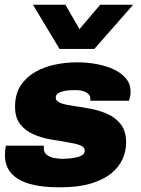

<svg xmlns="http://www.w3.org/2000/svg" viewBox="-20 -786 599 816"><path d="M228 10Q157 10 106 -4.5Q55 -19 28 -49.5Q1 -80 1 -127Q1 -137 2 -147.5Q3 -158 5 -167H167Q166 -163 166 -161Q166 -159 166 -156Q166 -138 179 -128Q192 -118 210.5 -114.5Q229 -111 245 -111Q252 -111 267.5 -112Q283 -113 299.5 -116Q316 -119 328 -126Q340 -133 340 -145Q340 -162 318.5 -169.5Q297 -177 263.5 -182Q230 -187 192 -194Q154 -201 120.5 -216Q87 -231 65.5 -258.5Q44 -286 44 -332Q44 -386 67.5 -422Q91 -458 129.5 -480Q168 -502 214 -511.5Q260 -521 305 -521H313Q352 -521 391.5 -513.5Q431 -506 463.5 -491Q496 -476 515.5 -452.5Q535 -429 535 -397Q535 -384 533 -375Q531 -366 528 -358H363Q364 -360 364 -363Q364 -366 364 -367Q364 -378 356 -386Q348 -394 334 -398.5Q320 -403 300 -403Q293 -403 279.5 -402.5Q266 -402 251.5 -399Q237 -396 227 -389.5Q217 -383 217 -371Q217 -355 238.5 -347.5Q260 -340 294 -335.5Q328 -331 366.5 -323.5Q405 -316 439 -300.5Q473 -285 494.5 -256.5Q516 -228 516 -179Q516 -143 500.5 -109Q485 -75 452 -48.5Q419 -22 366 -6Q313 10 238 10ZM546 -766 381 -578H233L120 -766H258L350 -606H270L406 -766Z"/></svg>

Font: Chivo Medium Black
Style: Italic
Weight: 900
Italic angle: -8.05°
Version: Version 2.002